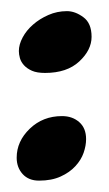

<svg xmlns="http://www.w3.org/2000/svg" viewBox="-20 -309 194 343"><path d="M99.6 -289.1Q114.3 -289.1 128.9 -278.3Q143.6 -267.6 143.6 -243.2Q143.6 -219.7 121.6 -199.2Q99.6 -178.7 60.5 -178.7Q45.9 -178.7 37.1 -182.6Q28.3 -186.5 22.9 -192.4Q17.6 -198.2 15.6 -205.1Q13.7 -211.9 13.7 -217.8Q13.7 -229.5 20.5 -242.2Q27.3 -254.9 39.1 -265.1Q50.8 -275.4 66.4 -282.2Q82 -289.1 99.6 -289.1ZM90.8 -101.6Q109.4 -101.6 121.6 -90.8Q133.8 -80.1 133.8 -60.5Q133.8 -48.8 129.4 -36.1Q125 -23.4 114.7 -12.2Q104.5 -1 88.4 6.3Q72.3 13.7 49.8 13.7Q31.2 13.7 20.5 2Q9.8 -9.8 9.8 -27.3Q9.8 -56.6 33.2 -79.1Q56.6 -101.6 90.8 -101.6Z"/></svg>

Font: Rancho
Style: Regular
Weight: 400
Designer: Font Diner, Inc
Foundry: Font Diner, Inc
Version: Version 1.000